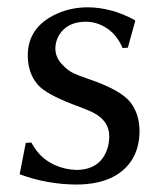

<svg xmlns="http://www.w3.org/2000/svg" viewBox="-20 -490 431 520"><path d="M49.8 -103 64.9 -104Q94.2 -48.3 156.2 -33.7Q171.4 -30.3 186 -29.8Q248 -29.8 268.6 -81.1Q275.9 -99.6 275.9 -121.1Q275.9 -163.1 231.4 -185.5Q216.8 -192.9 175.8 -208Q106 -234.9 83.5 -259.3Q78.6 -265.1 75.2 -270Q55.7 -297.4 55.2 -339.8Q55.2 -417.5 134.8 -453.1Q173.3 -470.2 217.8 -470.2Q282.2 -469.7 344.2 -436L346.2 -433.1L326.2 -360.8L312 -359.9Q292 -407.7 247.6 -424.8Q230.5 -431.2 212.9 -431.2Q161.1 -431.2 139.2 -393.6Q130.4 -377.9 129.9 -359.9Q129.9 -335.9 146 -317.9Q162.1 -299.8 178.5 -292Q194.8 -284.2 218.8 -276.4L220.2 -275.9Q305.2 -247.1 332.5 -213.9Q357.4 -182.1 357.9 -136.2Q357.9 -53.7 293 -14.6Q250.5 9.8 187 9.8Q106.4 9.3 33.2 -18.1Z"/></svg>

Font: Linux Biolinum Capitals O
Style: Small Caps
Weight: 400
Designer: Philipp H. Poll
Foundry: Philipp H. Poll
Version: Version 1.0.4